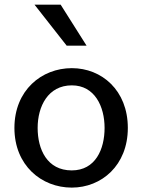

<svg xmlns="http://www.w3.org/2000/svg" viewBox="-20 -812 623 839"><path d="M538.6 -252.9C538.6 -417.5 424.3 -514.2 293.9 -514.2C161.6 -514.2 43 -417.5 43 -252.9C43 -89.4 161.1 7.8 293.5 7.8C423.8 7.8 538.6 -89.4 538.6 -252.9ZM144.5 -252.9C144.5 -347.2 189.9 -439 293.9 -439C393.6 -439 437 -347.2 437 -252.9C437 -159.7 397 -67.4 293.5 -67.4C185.5 -67.4 144.5 -159.7 144.5 -252.9ZM271.5 -612.3H358.4L245.1 -791.5H130.9Z"/></svg>

Font: Inder
Style: Regular
Weight: 400
Designer: Irina Smirnova
Foundry: Irina Smirnova
Version: Version 1.001